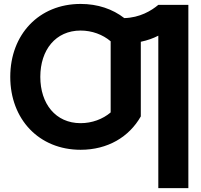

<svg xmlns="http://www.w3.org/2000/svg" viewBox="-20 -756 1033 986"><path d="M793 210H947.3V-731H793C757.8 -701.2 697.8 -665 618.2 -663.1C558.6 -709.5 481.9 -735.8 394 -735.8C180.2 -735.8 32.7 -579.1 32.7 -361.3C32.7 -143.6 180.2 13.2 394 13.2C533.2 13.2 643.1 -52.7 703.1 -158.2V-541.5C737.8 -548.8 767.6 -559.6 793 -572.8ZM187 -361.3C187 -499.5 265.6 -599.1 394 -599.1C452.1 -599.1 507.8 -578.6 548.3 -543.9V-178.7C507.8 -144 452.1 -123.5 394 -123.5C265.6 -123.5 187 -223.1 187 -361.3Z"/></svg>

Font: Giphurs ExtraBold
Style: Regular
Weight: 800
Version: Version 1.000